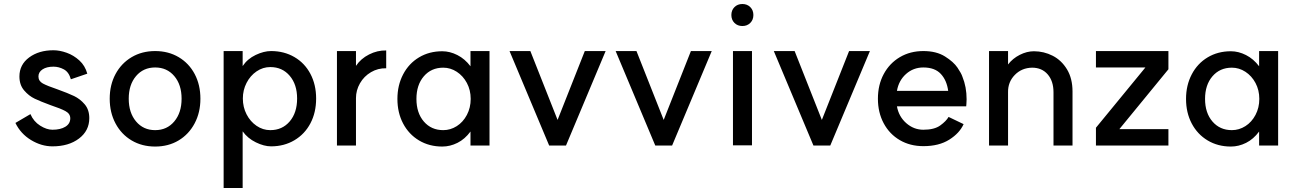

<svg xmlns="http://www.w3.org/2000/svg" viewBox="-20 -721 6479 959"><path d="M242 -73Q282 -73 306.5 -88Q331 -103 331 -130Q331 -153 307 -166Q283 -179 232 -196Q183 -214 153.5 -228Q124 -242 100.5 -269.5Q77 -297 77 -339Q77 -398 125.5 -434Q174 -470 247 -470Q278 -470 313 -457.5Q348 -445 376.5 -419Q405 -393 416 -353L334 -325Q324 -361 299 -374.5Q274 -388 247 -388Q213 -388 192.5 -374.5Q172 -361 172 -339Q172 -316 194 -304Q216 -292 269 -274Q319 -256 349.5 -241.5Q380 -227 403 -200Q426 -173 426 -131Q426 -68 374.5 -29Q323 10 242 10Q187 10 135 -21.5Q83 -53 57 -107L132 -151Q148 -114 180.5 -93.5Q213 -73 242 -73Z M887 -228Q887 -298 850.5 -341Q814 -384 755 -384Q696 -384 659.5 -341Q623 -298 623 -228Q623 -158 659.5 -114.5Q696 -71 755 -71Q814 -71 850.5 -114.5Q887 -158 887 -228ZM981 -228Q981 -159 952 -104.5Q923 -50 872 -19.5Q821 11 755 11Q689 11 637.5 -19.5Q586 -50 557 -104.5Q528 -159 528 -228Q528 -297 557 -351Q586 -405 637.5 -435.5Q689 -466 755 -466Q821 -466 872.5 -435.5Q924 -405 952.5 -351Q981 -297 981 -228Z M1464 -229Q1464 -299 1427 -342.5Q1390 -386 1330 -386Q1293 -386 1261.5 -364.5Q1230 -343 1211.5 -307Q1193 -271 1193 -229Q1193 -186 1211.5 -150Q1230 -114 1261.5 -92.5Q1293 -71 1330 -71Q1390 -71 1427 -114.5Q1464 -158 1464 -229ZM1559 -229Q1559 -159 1530.5 -105Q1502 -51 1450.5 -20.5Q1399 10 1334 10Q1299 10 1258 -10Q1217 -30 1192 -65V218H1097V-466H1192V-391Q1216 -427 1257 -446.5Q1298 -466 1334 -466Q1399 -466 1450.5 -436Q1502 -406 1530.5 -352Q1559 -298 1559 -229Z M1663 -466H1758V-392Q1782 -428 1823.5 -449Q1865 -470 1909 -469V-380Q1868 -381 1833 -360.5Q1798 -340 1778 -305Q1758 -270 1758 -231V6H1663Z M1965 -227Q1965 -295 1993.5 -349.5Q2022 -404 2073 -434.5Q2124 -465 2189 -465Q2227 -465 2264.5 -446Q2302 -427 2330 -390V-466H2425V6H2330V-64Q2302 -26 2265 -7.5Q2228 11 2189 11Q2124 11 2073 -19.5Q2022 -50 1993.5 -104Q1965 -158 1965 -227ZM2331 -227Q2331 -271 2312 -306.5Q2293 -342 2261.5 -362.5Q2230 -383 2194 -383Q2134 -383 2097 -340Q2060 -297 2060 -227Q2060 -157 2097 -114Q2134 -71 2194 -71Q2230 -71 2261.5 -91Q2293 -111 2312 -147Q2331 -183 2331 -227Z M2807 6H2723L2525 -466H2629L2765 -122L2901 -466H3005Z M3337 6H3253L3055 -466H3159L3295 -122L3431 -466H3535Z M3736 -466V5H3641V-466ZM3743 -646Q3743 -622 3727.5 -606.5Q3712 -591 3688 -591Q3664 -591 3648.5 -606.5Q3633 -622 3633 -646Q3633 -670 3648.5 -685.5Q3664 -701 3688 -701Q3712 -701 3727.5 -685.5Q3743 -670 3743 -646Z M4127 6H4043L3845 -466H3949L4085 -122L4221 -466H4325Z M4365 -228Q4365 -297 4394 -351Q4423 -405 4474.5 -435.5Q4526 -466 4592 -466Q4657 -466 4700 -439Q4743 -412 4762.5 -383Q4782 -354 4787 -338Q4808 -287 4808 -225Q4808 -211 4807 -202.5Q4806 -194 4806 -190H4460Q4469 -139 4506.5 -106Q4544 -73 4592 -73Q4647 -73 4676.5 -94.5Q4706 -116 4718 -137L4793 -101Q4773 -56 4721.5 -23.5Q4670 9 4592 9Q4526 9 4474.5 -21Q4423 -51 4394 -105Q4365 -159 4365 -228ZM4592 -384Q4542 -384 4505.5 -351.5Q4469 -319 4460 -267H4716Q4709 -320 4679 -352Q4649 -384 4592 -384Z M5135 -383Q5083 -382 5048.5 -346.5Q5014 -311 5015 -260V6H4920V-466H5015V-399Q5038 -429 5073.5 -447Q5109 -465 5144 -465Q5194 -465 5238 -442.5Q5282 -420 5309.5 -374.5Q5337 -329 5337 -264V6H5242V-260Q5242 -316 5213 -349.5Q5184 -383 5135 -383Z M5816 -375 5571 -76H5816V6H5454V-83L5701 -384H5454V-466H5816Z M5904 -227Q5904 -295 5932.5 -349.5Q5961 -404 6012 -434.5Q6063 -465 6128 -465Q6166 -465 6203.5 -446Q6241 -427 6269 -390V-466H6364V6H6269V-64Q6241 -26 6204 -7.5Q6167 11 6128 11Q6063 11 6012 -19.5Q5961 -50 5932.5 -104Q5904 -158 5904 -227ZM6270 -227Q6270 -271 6251 -306.5Q6232 -342 6200.5 -362.5Q6169 -383 6133 -383Q6073 -383 6036 -340Q5999 -297 5999 -227Q5999 -157 6036 -114Q6073 -71 6133 -71Q6169 -71 6200.5 -91Q6232 -111 6251 -147Q6270 -183 6270 -227Z"/></svg>

Font: SUITE SemiBold
Style: Regular
Weight: 600
Designer: Sun
Foundry: Sun
Version: Version 2.040